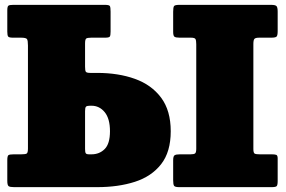

<svg xmlns="http://www.w3.org/2000/svg" viewBox="-20 -770 1178 790"><path d="M1022.5 -589V-157Q1022.5 -141 1027.8 -138Q1033 -135 1049.5 -135H1098.5Q1111 -135 1116.8 -132.8Q1122.5 -130.5 1122.5 -118V-25Q1122.5 -8 1118.2 -4Q1114 0 1097.5 0H717.5Q700.5 0 696.5 -5.2Q692.5 -10.5 692.5 -28V-110.5Q692.5 -127.5 698.5 -131.2Q704.5 -135 720 -135H764Q778.5 -135 783 -139Q787.5 -143 787.5 -158.5V-588Q787.5 -604 784.2 -609.5Q781 -615 765 -615H719Q703.5 -615 698 -618.8Q692.5 -622.5 692.5 -639V-721.5Q692.5 -739.5 696 -744.8Q699.5 -750 717.5 -750H1095.5Q1113.5 -750 1118 -744.5Q1122.5 -739 1122.5 -722V-642Q1122.5 -624 1118 -619.5Q1113.5 -615 1096 -615H1047.5Q1031 -615 1026.8 -610Q1022.5 -605 1022.5 -589ZM67 -135Q84.5 -135 89.8 -138.2Q95 -141.5 95 -159V-583Q95 -603.5 91 -609.2Q87 -615 66 -615H33Q17.5 -615 13.8 -619.5Q10 -624 10 -640V-727Q10 -743 14.5 -746.5Q19 -750 34 -750H412Q429.5 -750 432.2 -744.8Q435 -739.5 435 -722V-640Q435 -624.5 432 -619.8Q429 -615 413 -615H356Q339 -615 334.5 -611.2Q330 -607.5 330 -591V-496Q330 -480 333 -475Q336 -470 352 -470H380Q467 -470 535.2 -445.5Q603.5 -421 643 -368Q682.5 -315 682.5 -230Q682.5 -145 643 -94.5Q603.5 -44 535.2 -22Q467 0 380 0H38Q21 0 15.5 -4Q10 -8 10 -26V-111Q10 -128.5 15 -131.8Q20 -135 37 -135ZM350 -335Q338 -335 334 -331.2Q330 -327.5 330 -313V-157Q330 -144 332.8 -139.5Q335.5 -135 347 -135H356.5Q389 -135 410.8 -156.8Q432.5 -178.5 432.5 -230Q432.5 -282 410.8 -308.5Q389 -335 356.5 -335Z"/></svg>

Font: Besley* Narrow Fatface
Style: Regular
Weight: 900
Width: 4
Designer: Owen Earl
Foundry: indestructible type*
Version: Version 3.000; ttfautohint (v1.8.3)